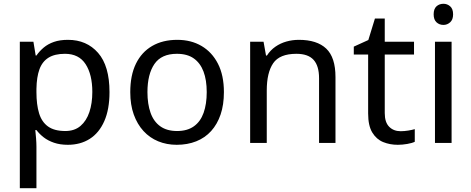

<svg xmlns="http://www.w3.org/2000/svg" viewBox="-20 -757 2497 1017"><path d="M340 -546Q439 -546 499.5 -477Q560 -408 560 -269Q560 -178 532.5 -115.5Q505 -53 455.5 -21.5Q406 10 339 10Q298 10 266 -1Q234 -12 211.5 -29.5Q189 -47 173 -68H167Q169 -51 171 -25Q173 1 173 20V240H85V-536H157L169 -463H173Q189 -486 211.5 -505Q234 -524 265.5 -535Q297 -546 340 -546ZM324 -472Q270 -472 237 -451.5Q204 -431 189 -390Q174 -349 173 -286V-269Q173 -203 187 -157Q201 -111 234.5 -87Q268 -63 326 -63Q375 -63 406.5 -90Q438 -117 453.5 -163.5Q469 -210 469 -270Q469 -362 433.5 -417Q398 -472 324 -472Z M1166 -269Q1166 -202 1148.5 -150.5Q1131 -99 1098.5 -63Q1066 -27 1019.5 -8.5Q973 10 916 10Q863 10 818 -8.5Q773 -27 740 -63Q707 -99 688.5 -150.5Q670 -202 670 -269Q670 -358 700 -419.5Q730 -481 786 -513.5Q842 -546 919 -546Q992 -546 1047.5 -513.5Q1103 -481 1134.5 -419.5Q1166 -358 1166 -269ZM761 -269Q761 -206 777.5 -159.5Q794 -113 829 -88Q864 -63 918 -63Q972 -63 1007 -88Q1042 -113 1058.5 -159.5Q1075 -206 1075 -269Q1075 -333 1058 -378Q1041 -423 1006.5 -447.5Q972 -472 917 -472Q835 -472 798 -418Q761 -364 761 -269Z M1563 -546Q1659 -546 1708 -499.5Q1757 -453 1757 -349V0H1670V-343Q1670 -408 1641 -440Q1612 -472 1550 -472Q1461 -472 1427 -422Q1393 -372 1393 -278V0H1305V-536H1376L1389 -463H1394Q1412 -491 1438.5 -509.5Q1465 -528 1497 -537Q1529 -546 1563 -546Z M2102 -62Q2122 -62 2143 -65.5Q2164 -69 2177 -73V-6Q2163 1 2137 5.5Q2111 10 2087 10Q2045 10 2009.5 -4.5Q1974 -19 1952 -55Q1930 -91 1930 -156V-468H1854V-510L1931 -545L1966 -659H2018V-536H2173V-468H2018V-158Q2018 -109 2041.5 -85.5Q2065 -62 2102 -62Z M2372 -536V0H2284V-536ZM2329 -737Q2349 -737 2364.5 -723.5Q2380 -710 2380 -681Q2380 -653 2364.5 -639Q2349 -625 2329 -625Q2307 -625 2292 -639Q2277 -653 2277 -681Q2277 -710 2292 -723.5Q2307 -737 2329 -737Z"/></svg>

Font: ukannada15
Style: Book
Weight: 400
Designer: Jelle Bosma - Monotype Design Team
Foundry: Monotype Imaging Inc.
Version: Version 2.003